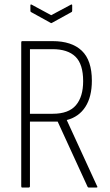

<svg xmlns="http://www.w3.org/2000/svg" viewBox="-20 -839 494 859"><path d="M79 0Q75 0 75 -6V-649Q75 -655 79 -655H215Q301 -655 346 -612Q391 -569 391 -478Q391 -406 362 -361Q333 -316 279 -302V-301L414 -7Q419 0 411 0H377Q374 0 372 -3L238 -295H114V-6Q114 0 108 0ZM114 -330H216Q287 -330 319.5 -368Q352 -406 352 -476Q352 -552 317.5 -585.5Q283 -619 215 -619H114ZM206 -737 119 -785Q116 -786 116 -792V-815Q116 -821 122 -818L209 -771L297 -818Q303 -821 303 -815V-792Q303 -786 300 -785L213 -737Q209 -734 206 -737Z"/></svg>

Font: Sofia Sans Condensed ExtraLight
Style: Regular
Weight: 250
Version: Version 4.100